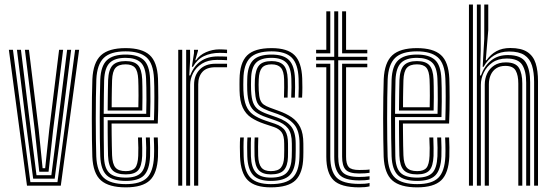

<svg xmlns="http://www.w3.org/2000/svg" viewBox="-20 -820 2445 848"><path d="M99.2 0 19.2 -600H37.2L114.2 -15.5H233.8L311.8 -600H329.5L248.5 0ZM126.5 -30.8 100 -234.2 54.8 -600H72.5L116.8 -239L141.2 -46.2H206.8L231.5 -239.8L276.5 -600H294.2L248.5 -234.8L221.5 -30.8ZM153.5 -61.5 133.8 -243.5 90 -600H107.8L150.8 -248.5L168.2 -77H179.5L197.8 -249.8L241 -600H258.8L214.5 -245L194.5 -61.5Z M535.8 7.5Q461 7.5 426 -23.1Q391 -53.8 387.8 -127.8Q386.8 -160.2 386.1 -204.4Q385.5 -248.5 385.5 -296.8Q385.5 -345 386.1 -390.4Q386.8 -435.8 388 -470.5Q391.5 -544 425.9 -575.8Q460.2 -607.5 534.8 -607.5Q606.5 -607.5 640.5 -577.2Q674.5 -547 677.8 -473.2Q678.2 -458.2 678.6 -436.8Q679 -415.2 679.1 -389.2Q679.2 -363.2 678.6 -334.1Q678 -305 676.8 -274.5H472.8Q473 -248.8 473.2 -223.9Q473.5 -199 473.9 -176.4Q474.2 -153.8 475 -134Q476.5 -96 489.8 -80.1Q503 -64.2 535.8 -64.2Q565 -64.2 576.9 -78.9Q588.8 -93.5 590.5 -132Q591.2 -146 591 -166.9Q590.8 -187.8 589.5 -212.8H607Q608 -187 608.2 -166.5Q608.5 -146 608 -131.2Q606 -85.5 589.9 -67.6Q573.8 -49.8 535.8 -49.8Q494.2 -49.8 476.6 -68.4Q459 -87 457.2 -132.2Q456.8 -151.8 456.2 -178.4Q455.8 -205 455.6 -234Q455.5 -263 455.5 -288.8H660Q661 -316.2 661.4 -342.9Q661.8 -369.5 661.8 -393.6Q661.8 -417.8 661.4 -437.9Q661 -458 660.2 -472.8Q657.2 -540.2 626.8 -566.8Q596.2 -593.2 534.8 -593.2Q468 -593.2 438.2 -564.1Q408.5 -535 405.5 -469.5Q404.2 -434 403.6 -388.9Q403 -343.8 403 -296.2Q403 -248.8 403.6 -205.1Q404.2 -161.5 405.2 -129.2Q408 -62.5 438.4 -34.6Q468.8 -6.8 535.8 -6.8Q600.5 -6.8 628.9 -34.5Q657.2 -62.2 660.2 -128.8Q660.8 -139.8 660.8 -153.5Q660.8 -167.2 660.4 -182.5Q660 -197.8 659.2 -212.8H676.8Q677.8 -192.2 678.1 -169.4Q678.5 -146.5 677.8 -128Q674.5 -54.8 641.9 -23.6Q609.2 7.5 535.8 7.5ZM535.8 -21Q477.8 -21 451.5 -45.6Q425.2 -70.2 422.8 -130Q421.5 -164 421 -208.6Q420.5 -253.2 420.5 -300.9Q420.5 -348.5 421.1 -392.4Q421.8 -436.2 422.8 -468.2Q425.5 -529 452 -554Q478.5 -579 534.8 -579Q588 -579 614.1 -555.6Q640.2 -532.2 642.8 -472.2Q643.5 -456.2 644 -430.5Q644.5 -404.8 644.4 -372.2Q644.2 -339.8 643 -303H438Q438 -253 438.2 -214.1Q438.5 -175.2 439.2 -131.2Q440 -79.5 461.6 -57.5Q483.2 -35.5 535.8 -35.5Q581.2 -35.5 602 -55.9Q622.8 -76.2 625.2 -129.8Q626 -146 625.8 -167.2Q625.5 -188.5 624.2 -212.8H641.8Q642.8 -190 643.1 -168.4Q643.5 -146.8 642.8 -129.2Q640 -69.8 615.9 -45.4Q591.8 -21 535.8 -21ZM438 -317.5H625.8Q626.8 -349.5 626.8 -379.1Q626.8 -408.8 626.4 -432.8Q626 -456.8 625.2 -471.8Q623 -524.8 600.9 -544.6Q578.8 -564.5 534.8 -564.5Q487.5 -564.5 465 -542.9Q442.5 -521.2 440 -467.2Q439.2 -443.8 438.8 -402.1Q438.2 -360.5 438 -317.5ZM455.5 -331.8Q455.8 -351.8 455.9 -374.6Q456 -397.5 456.5 -421Q457 -444.5 457.5 -466.2Q459.5 -512.8 477.4 -531.5Q495.2 -550.2 534.8 -550.2Q572.8 -550.2 589.4 -532.1Q606 -514 608 -470.2Q608.5 -458.5 608.9 -437.8Q609.2 -417 609.2 -389.8Q609.2 -362.5 608.5 -331.8ZM473.2 -346.2H591Q591.8 -372.8 591.8 -397.2Q591.8 -421.8 591.4 -440.8Q591 -459.8 590.5 -469.8Q588.8 -506.8 576 -521.2Q563.2 -535.8 534.8 -535.8Q503.8 -535.8 490.1 -520.2Q476.5 -504.8 475 -465.5Q474.5 -448.2 474.1 -429.4Q473.8 -410.5 473.5 -389.9Q473.2 -369.2 473.2 -346.2Z M802.2 0V-600H819.5L819.8 -558L816 -486.8H820.2Q836 -528.5 866.5 -549.6Q897 -570.8 941.8 -570.8Q953 -570.8 964.8 -570.5Q976.5 -570.2 982.8 -569.8V-554.2Q975.8 -554.8 963.1 -555.1Q950.5 -555.5 938.8 -555.5Q898.8 -555.5 872.2 -539Q845.8 -522.5 832.8 -497.1Q819.8 -471.8 819.8 -445V0ZM767.2 0V-600H784.8V0ZM837.2 0V-446.5Q837.2 -487 862 -512.8Q886.8 -538.5 931.5 -538.5Q944.5 -538.5 957.6 -538.5Q970.8 -538.5 982.8 -538.5V-523Q971 -523 957.4 -523Q943.8 -523 931.5 -523Q892 -523 873.8 -502.2Q855.5 -481.5 855.5 -447.8V0ZM827.5 -525 836.8 -585.5V-600H854.5V-595.8L842.5 -553.8H845.8Q861.2 -577 889.9 -589.5Q918.5 -602 949 -602Q956.2 -602 964.9 -601.6Q973.5 -601.2 982.8 -600.5V-585.2Q974.8 -586 966.6 -586.2Q958.5 -586.5 950.2 -586.5Q910.8 -586.5 880.8 -572.1Q850.8 -557.8 832.2 -525Z M1176 7.5Q1106.2 7.5 1074.6 -23.9Q1043 -55.2 1040.2 -128Q1039.5 -148.5 1039.4 -170.9Q1039.2 -193.2 1040.8 -212.8H1056.8Q1055.5 -194.2 1055.5 -171.1Q1055.5 -148 1056.2 -128.8Q1058.5 -63.5 1086.4 -35.1Q1114.2 -6.8 1176 -6.8Q1243.5 -6.8 1272.2 -35Q1301 -63.2 1302.5 -126Q1303 -136.8 1303 -146.2Q1303 -155.8 1303 -165.2Q1303 -174.8 1303 -185.8Q1303 -243 1278.6 -271.1Q1254.2 -299.2 1206.8 -316.2L1167 -330.2Q1143.8 -338.8 1131 -348.4Q1118.2 -358 1112.9 -374.8Q1107.5 -391.5 1105.8 -420.5Q1105.2 -432.2 1105.2 -444.1Q1105.2 -456 1105.8 -469.8Q1108.2 -512.8 1124.5 -531.5Q1140.8 -550.2 1179.5 -550.2Q1214.8 -550.2 1232 -532.6Q1249.2 -515 1250.8 -470.5Q1251.2 -457.5 1251.2 -435.8Q1251.2 -414 1250.2 -388.8H1234.2Q1235.2 -413 1235.2 -433.5Q1235.2 -454 1234.8 -469.8Q1233.8 -505.8 1220.6 -520.8Q1207.5 -535.8 1179.5 -535.8Q1149.8 -535.8 1137 -520.5Q1124.2 -505.2 1122.8 -469.8Q1122.2 -456.2 1122.1 -445.6Q1122 -435 1122.8 -420.5Q1124 -393.8 1129.2 -379.5Q1134.5 -365.2 1144.9 -358Q1155.2 -350.8 1172 -344.5L1211 -330.2Q1243.5 -318.8 1267.9 -302.2Q1292.2 -285.8 1306 -258.4Q1319.8 -231 1319.8 -185.8Q1319.8 -174.8 1319.9 -165.1Q1320 -155.5 1319.9 -146.1Q1319.8 -136.8 1319.5 -125.8Q1317.8 -56.5 1285.8 -24.5Q1253.8 7.5 1176 7.5ZM1176 -21Q1121.2 -21 1097.8 -46.9Q1074.2 -72.8 1072.2 -129.5Q1071.8 -148.5 1071.6 -169.1Q1071.5 -189.8 1072.8 -212.8H1088.8Q1087.5 -189.5 1087.8 -167.8Q1088 -146 1088.2 -130Q1090 -79.5 1110.4 -57.5Q1130.8 -35.5 1176 -35.5Q1226.5 -35.5 1246.9 -57.8Q1267.2 -80 1268.5 -126.2Q1269.2 -142.5 1269.1 -155.9Q1269 -169.2 1269 -185.8Q1269 -231 1251.9 -253.1Q1234.8 -275.2 1198.2 -287.5L1157.2 -301.8Q1126.8 -312.2 1108.6 -325.5Q1090.5 -338.8 1082 -361Q1073.5 -383.2 1072 -420.5Q1071.5 -435.8 1071.6 -446.4Q1071.8 -457 1072 -469.8Q1072.8 -527.2 1097.1 -553.1Q1121.5 -579 1179.5 -579Q1233 -579 1256.9 -554.2Q1280.8 -529.5 1282.8 -472.2Q1283.2 -455.2 1283.4 -435Q1283.5 -414.8 1282.2 -388.8H1266.2Q1267.5 -415.5 1267.4 -435.5Q1267.2 -455.5 1266.8 -472.2Q1265 -523 1243.9 -543.8Q1222.8 -564.5 1179.5 -564.5Q1131 -564.5 1110.2 -542.2Q1089.5 -520 1089 -469.8Q1088.8 -456.2 1088.5 -445.9Q1088.2 -435.5 1089 -420.5Q1090.5 -385.8 1098.1 -366.2Q1105.8 -346.8 1121.2 -335.8Q1136.8 -324.8 1162 -316L1202.5 -301.8Q1245.2 -287 1265.6 -261.9Q1286 -236.8 1286 -185.8Q1286 -169.2 1286.1 -155.6Q1286.2 -142 1285.5 -126Q1284 -71.5 1259.6 -46.2Q1235.2 -21 1176 -21ZM1176 -49.8Q1140 -49.8 1122.9 -68.2Q1105.8 -86.8 1104.2 -131Q1104 -148 1103.8 -169.4Q1103.5 -190.8 1104.8 -212.8H1120.8Q1119.8 -194 1119.8 -172.5Q1119.8 -151 1120.2 -132Q1121.5 -95.8 1134.5 -80Q1147.5 -64.2 1176 -64.2Q1208 -64.2 1220.8 -79.6Q1233.5 -95 1234.8 -126.5Q1235.5 -142.5 1235.4 -155.9Q1235.2 -169.2 1235.2 -185.8Q1235.2 -221 1223.6 -236.2Q1212 -251.5 1189.8 -259L1147 -273.2Q1113.5 -284.5 1089.4 -300.5Q1065.2 -316.5 1052.1 -344.8Q1039 -373 1038 -420.2Q1037.5 -436.5 1037.8 -448.5Q1038 -460.5 1038 -470Q1039 -543 1071.4 -575.2Q1103.8 -607.5 1179.5 -607.5Q1249.2 -607.5 1280.6 -576.6Q1312 -545.8 1314.8 -473.8Q1315.5 -455.8 1315.5 -432.9Q1315.5 -410 1314.2 -388.8H1298.2Q1299.2 -408.2 1299.4 -431.2Q1299.5 -454.2 1298.8 -472.8Q1296.5 -537.2 1268.8 -565.2Q1241 -593.2 1179.5 -593.2Q1112.8 -593.2 1084.2 -564.1Q1055.8 -535 1055 -470Q1054.8 -456.5 1054.6 -445.9Q1054.5 -435.2 1055 -420.2Q1056.8 -378.5 1067 -353.5Q1077.2 -328.5 1098.1 -313.6Q1119 -298.8 1152 -287.5L1194 -273.5Q1227.2 -262 1239.6 -242.1Q1252 -222.2 1252 -185.8Q1252 -176.2 1252.1 -166.9Q1252.2 -157.5 1252.1 -147.6Q1252 -137.8 1251.8 -126.2Q1250.5 -86.8 1233.5 -68.2Q1216.5 -49.8 1176 -49.8Z M1566.8 -23.2Q1501.8 -23.2 1479 -48.5Q1456.2 -73.8 1456.2 -128V-553.8H1376.2V-569.2H1456.2V-770H1473.8V-569.2H1602.2V-553.8H1473.8V-128Q1473.8 -80.2 1493 -59.4Q1512.2 -38.5 1566.8 -38.5Q1577.8 -38.5 1589.1 -39.2Q1600.5 -40 1612.2 -41.5V-26.8Q1602.2 -24.8 1590.8 -24Q1579.2 -23.2 1566.8 -23.2ZM1566.8 7.5Q1485.5 7.5 1453.4 -24Q1421.2 -55.5 1421.2 -128V-523H1376.2V-538.5H1438.8V-128Q1438.8 -65 1465.9 -36.4Q1493 -7.8 1566.8 -7.8Q1579.5 -7.8 1591.1 -8.6Q1602.8 -9.5 1612.2 -11.8V3Q1594.5 7.5 1566.8 7.5ZM1566.8 -53.8Q1521.8 -53.8 1506.4 -70.8Q1491 -87.8 1491 -128V-538.5H1602.2V-523H1508.5V-128Q1508.5 -95.5 1520 -82.4Q1531.5 -69.2 1566.8 -69.2Q1582.5 -69.2 1594 -69.8Q1605.5 -70.2 1612.2 -71.5V-56.8Q1603.5 -55.5 1592.2 -54.6Q1581 -53.8 1566.8 -53.8ZM1376.2 -584.5V-600H1421.2V-770H1438.8V-584.5ZM1491 -584.5V-770H1508.5V-600H1602.2V-584.5Z M1822.5 7.5Q1747.8 7.5 1712.8 -23.1Q1677.8 -53.8 1674.5 -127.8Q1673.5 -160.2 1672.9 -204.4Q1672.2 -248.5 1672.2 -296.8Q1672.2 -345 1672.9 -390.4Q1673.5 -435.8 1674.8 -470.5Q1678.2 -544 1712.6 -575.8Q1747 -607.5 1821.5 -607.5Q1893.2 -607.5 1927.2 -577.2Q1961.2 -547 1964.5 -473.2Q1965 -458.2 1965.4 -436.8Q1965.8 -415.2 1965.9 -389.2Q1966 -363.2 1965.4 -334.1Q1964.8 -305 1963.5 -274.5H1759.5Q1759.8 -248.8 1760 -223.9Q1760.2 -199 1760.6 -176.4Q1761 -153.8 1761.8 -134Q1763.2 -96 1776.5 -80.1Q1789.8 -64.2 1822.5 -64.2Q1851.8 -64.2 1863.6 -78.9Q1875.5 -93.5 1877.2 -132Q1878 -146 1877.8 -166.9Q1877.5 -187.8 1876.2 -212.8H1893.8Q1894.8 -187 1895 -166.5Q1895.2 -146 1894.8 -131.2Q1892.8 -85.5 1876.6 -67.6Q1860.5 -49.8 1822.5 -49.8Q1781 -49.8 1763.4 -68.4Q1745.8 -87 1744 -132.2Q1743.5 -151.8 1743 -178.4Q1742.5 -205 1742.4 -234Q1742.2 -263 1742.2 -288.8H1946.8Q1947.8 -316.2 1948.1 -342.9Q1948.5 -369.5 1948.5 -393.6Q1948.5 -417.8 1948.1 -437.9Q1947.8 -458 1947 -472.8Q1944 -540.2 1913.5 -566.8Q1883 -593.2 1821.5 -593.2Q1754.8 -593.2 1725 -564.1Q1695.2 -535 1692.2 -469.5Q1691 -434 1690.4 -388.9Q1689.8 -343.8 1689.8 -296.2Q1689.8 -248.8 1690.4 -205.1Q1691 -161.5 1692 -129.2Q1694.8 -62.5 1725.1 -34.6Q1755.5 -6.8 1822.5 -6.8Q1887.2 -6.8 1915.6 -34.5Q1944 -62.2 1947 -128.8Q1947.5 -139.8 1947.5 -153.5Q1947.5 -167.2 1947.1 -182.5Q1946.8 -197.8 1946 -212.8H1963.5Q1964.5 -192.2 1964.9 -169.4Q1965.2 -146.5 1964.5 -128Q1961.2 -54.8 1928.6 -23.6Q1896 7.5 1822.5 7.5ZM1822.5 -21Q1764.5 -21 1738.2 -45.6Q1712 -70.2 1709.5 -130Q1708.2 -164 1707.8 -208.6Q1707.2 -253.2 1707.2 -300.9Q1707.2 -348.5 1707.9 -392.4Q1708.5 -436.2 1709.5 -468.2Q1712.2 -529 1738.8 -554Q1765.2 -579 1821.5 -579Q1874.8 -579 1900.9 -555.6Q1927 -532.2 1929.5 -472.2Q1930.2 -456.2 1930.8 -430.5Q1931.2 -404.8 1931.1 -372.2Q1931 -339.8 1929.8 -303H1724.8Q1724.8 -253 1725 -214.1Q1725.2 -175.2 1726 -131.2Q1726.8 -79.5 1748.4 -57.5Q1770 -35.5 1822.5 -35.5Q1868 -35.5 1888.8 -55.9Q1909.5 -76.2 1912 -129.8Q1912.8 -146 1912.5 -167.2Q1912.2 -188.5 1911 -212.8H1928.5Q1929.5 -190 1929.9 -168.4Q1930.2 -146.8 1929.5 -129.2Q1926.8 -69.8 1902.6 -45.4Q1878.5 -21 1822.5 -21ZM1724.8 -317.5H1912.5Q1913.5 -349.5 1913.5 -379.1Q1913.5 -408.8 1913.1 -432.8Q1912.8 -456.8 1912 -471.8Q1909.8 -524.8 1887.6 -544.6Q1865.5 -564.5 1821.5 -564.5Q1774.2 -564.5 1751.8 -542.9Q1729.2 -521.2 1726.8 -467.2Q1726 -443.8 1725.5 -402.1Q1725 -360.5 1724.8 -317.5ZM1742.2 -331.8Q1742.5 -351.8 1742.6 -374.6Q1742.8 -397.5 1743.2 -421Q1743.8 -444.5 1744.2 -466.2Q1746.2 -512.8 1764.1 -531.5Q1782 -550.2 1821.5 -550.2Q1859.5 -550.2 1876.1 -532.1Q1892.8 -514 1894.8 -470.2Q1895.2 -458.5 1895.6 -437.8Q1896 -417 1896 -389.8Q1896 -362.5 1895.2 -331.8ZM1760 -346.2H1877.8Q1878.5 -372.8 1878.5 -397.2Q1878.5 -421.8 1878.1 -440.8Q1877.8 -459.8 1877.2 -469.8Q1875.5 -506.8 1862.8 -521.2Q1850 -535.8 1821.5 -535.8Q1790.5 -535.8 1776.9 -520.2Q1763.2 -504.8 1761.8 -465.5Q1761.2 -448.2 1760.9 -429.4Q1760.5 -410.5 1760.2 -389.9Q1760 -369.2 1760 -346.2Z M2339 0V-458Q2339 -500.5 2329.6 -530.6Q2320.2 -560.8 2296.2 -576.6Q2272.2 -592.5 2228.8 -592.5Q2189.8 -592.5 2162.1 -575.1Q2134.5 -557.8 2116 -525H2111.8L2118.8 -648.8V-800H2136.5V-687L2125.5 -553.8H2128.8Q2146.8 -579.8 2172.5 -593.9Q2198.2 -608 2233.8 -608Q2282.2 -608 2308.9 -590.5Q2335.5 -573 2345.9 -540.2Q2356.2 -507.5 2356.2 -461V0ZM2051.2 0V-800H2068.8V0ZM2121 0V-446.5Q2121 -473 2131.5 -495.2Q2142 -517.5 2162.8 -531Q2183.5 -544.5 2214.2 -544.5Q2257.2 -544.5 2272 -520.1Q2286.8 -495.8 2286.8 -451.8V0H2269.2V-450.8Q2269.2 -487.5 2257.6 -508.2Q2246 -529 2211.8 -529Q2187.8 -529 2171.6 -518.2Q2155.5 -507.5 2147.4 -489.1Q2139.2 -470.8 2139.2 -447.8V0ZM2086.2 0V-800H2103.2V-599.8L2100 -486.8H2104.2Q2119.8 -529.5 2149.8 -553.4Q2179.8 -577.2 2224 -576.8Q2282.5 -576.5 2302 -544.6Q2321.5 -512.8 2321.5 -457V0H2304V-455Q2304 -506.2 2286.2 -533.9Q2268.5 -561.5 2218 -561.5Q2180.2 -561.5 2154.9 -543.9Q2129.5 -526.2 2116.6 -499.5Q2103.8 -472.8 2103.8 -445V0Z"/></svg>

Font: Big Shoulders Inline Display Thin SemiBold
Style: Regular
Weight: 600
Version: Version 2.002